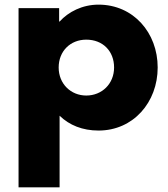

<svg xmlns="http://www.w3.org/2000/svg" viewBox="-20 -548 723 828"><path d="M660 -257C660 -407 555 -528 405 -528C335 -528 275 -497 237 -455H235V-513H60V260H237V-49C279 -8 336 15 405 15C555 15 660 -107 660 -257ZM472 -257C472 -186 419 -136 352 -136C286 -136 233 -186 233 -257C233 -327 283 -377 352 -377C424 -377 472 -327 472 -257Z"/></svg>

Font: Hussar Techniczny
Style: Bold 
Weight: 700
Foundry: Cannot Into Space Fonts
Version: Version 0.77